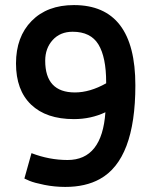

<svg xmlns="http://www.w3.org/2000/svg" viewBox="-20 -730 597 756"><path d="M271 -261Q162 -261 102.5 -318Q43 -375 43 -480Q43 -585 104.5 -647.5Q166 -710 271 -710Q513 -710 513 -394Q513 -102 373 -25Q317 6 237 6Q195 6 155 -2Q115 -10 96 -18L76 -27L104 -127Q174 -100 246 -100Q382 -100 395 -288Q338 -261 271 -261ZM266 -605Q217 -605 187.5 -572.5Q158 -540 158 -491Q158 -366 275 -366Q334 -366 398 -402V-406Q398 -505 367.5 -555Q337 -605 266 -605Z"/></svg>

Font: Gudea
Style: Bold
Weight: 700
Designer: Agustina Mingote
Foundry: Agustina Mingote
Version: Version 1.002